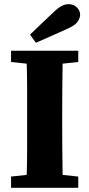

<svg xmlns="http://www.w3.org/2000/svg" viewBox="-20 -900 428 920"><path d="M33 -603V-657H355V-603L280 -595Q279 -534 278.5 -472Q278 -410 278 -347V-311Q278 -249 278.5 -186.5Q279 -124 280 -62L355 -54V0H33V-54L108 -62Q110 -123 110 -185Q110 -247 110 -310V-347Q110 -409 110 -471.5Q110 -534 108 -595ZM124 -734Q152 -761 180 -788Q208 -815 235 -840Q259 -863 275.5 -871.5Q292 -880 309 -880Q333 -880 348.5 -864.5Q364 -849 364 -829Q364 -815 353 -797.5Q342 -780 307 -764Q268 -746 229 -729Q190 -712 152 -695Z"/></svg>

Font: Source Serif Pro
Style: Bold
Weight: 700
Designer: Frank Grießhammer
Foundry: Adobe Systems Incorporated
Version: Version 3.001;hotconv 1.0.111;makeotfexe 2.5.65597